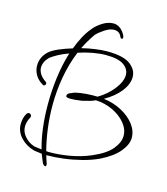

<svg xmlns="http://www.w3.org/2000/svg" viewBox="-109 -725 774 892"><g transform="rotate(15 278.5 -279.5)"><path d="M178 72Q174 62 169.5 51.5Q165 41 161 30Q150 29 140.5 27.5Q131 26 123 25Q83 14 57 -14Q31 -42 31 -78Q31 -91 34 -104.5Q37 -118 45 -131Q50 -137 55 -137Q61 -137 65 -132Q69 -127 67 -120Q53 -96 53 -72Q53 -46 72 -24.5Q91 -3 118 6Q126 7 135.5 8.5Q145 10 155 11Q129 -81 129 -200Q129 -265 137.5 -330Q146 -395 164 -453Q136 -443 114 -431Q92 -419 79 -409Q54 -384 54 -356Q54 -341 63.5 -325.5Q73 -310 93 -297Q97 -294 97 -289Q97 -285 92.5 -281Q88 -277 82 -281Q57 -296 45.5 -317Q34 -338 34 -360Q34 -402 67 -432Q82 -445 111 -457.5Q140 -470 174 -480Q186 -512 201 -540Q216 -568 235 -590Q249 -608 275 -624.5Q301 -641 328 -641Q343 -641 358 -631Q373 -621 385 -598Q387 -592 387 -590Q387 -582 382 -582Q376 -582 373 -590Q363 -613 338 -613Q317 -613 293 -597Q269 -581 256 -567Q230 -530 211 -491Q243 -499 275 -503.5Q307 -508 333 -508Q410 -508 443.5 -483Q477 -458 477 -423Q477 -389 450 -354Q423 -319 374 -291Q422 -285 461 -264Q500 -243 523 -213Q546 -183 546 -149Q546 -117 517 -82Q488 -47 429 -18Q395 -2 352.5 9Q310 20 267 25.5Q224 31 187 31H183Q185 38 187.5 46Q190 54 193 62Q196 69 196 75Q196 82 191 82Q185 82 178 72ZM198 14Q241 14 292 5Q343 -4 390 -24Q453 -51 480 -84Q507 -117 507 -148Q507 -180 483.5 -208.5Q460 -237 422 -255Q384 -273 340 -275Q322 -266 297 -261L279 -256Q260 -253 246 -252Q232 -251 224 -251Q211 -251 207 -253Q203 -255 202 -256Q200 -269 213.5 -274.5Q227 -280 236 -284Q262 -290 291 -292Q320 -294 343 -293Q387 -319 415.5 -356Q444 -393 444 -424Q444 -452 417.5 -471Q391 -490 331 -490Q302 -490 267 -483.5Q232 -477 200 -466Q175 -405 163 -337.5Q151 -270 151 -202Q151 -146 158 -91.5Q165 -37 178 13Q183 14 188 14Q193 14 198 14Z"/></g></svg>

Font: Fuggles
Style: Regular
Weight: 400
Designer: Rob Leuschke
Foundry: Robert E. Leuschke
Version: Version 1.100; ttfautohint (v1.8.3)